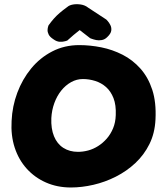

<svg xmlns="http://www.w3.org/2000/svg" viewBox="-20 -866 778 894"><path d="M310 7Q247 7 194.5 -16Q142 -39 104.5 -80.5Q67 -122 48.5 -178.5Q30 -235 34 -303Q37 -371 60.5 -434Q84 -497 125 -547Q166 -597 223 -626.5Q280 -656 349 -656Q400 -656 452 -645.5Q504 -635 551 -611Q598 -587 634 -546.5Q670 -506 689 -448Q708 -390 704 -310Q701 -246 676 -195.5Q651 -145 610.5 -107Q570 -69 519.5 -43.5Q469 -18 415 -5.5Q361 7 310 7ZM343 -159Q367 -159 391 -165.5Q415 -172 437 -186Q459 -200 477 -220.5Q495 -241 506.5 -268.5Q518 -296 519 -330Q521 -377 508.5 -409Q496 -441 474 -460.5Q452 -480 423.5 -489Q395 -498 366 -498Q337 -498 311 -483.5Q285 -469 265 -444Q245 -419 233 -386Q221 -353 219 -316Q217 -267 231.5 -231.5Q246 -196 275 -177.5Q304 -159 343 -159ZM229 -683Q212 -694 206.5 -705.5Q201 -717 201.5 -726.5Q202 -736 204 -742Q206 -748 206 -748Q219 -766 231 -779.5Q243 -793 257.5 -805.5Q272 -818 294 -834Q303 -842 320 -845Q337 -848 356.5 -845Q376 -842 391 -830L475 -775Q475 -775 481.5 -768Q488 -761 494 -749Q500 -737 498 -723Q496 -709 479 -693Q468 -682 454 -679.5Q440 -677 428 -679.5Q416 -682 408 -685Q400 -688 400 -688L351 -726Q338 -716 322.5 -703Q307 -690 293 -677Q293 -677 283 -674Q273 -671 258.5 -671.5Q244 -672 229 -683Z"/></svg>

Font: Sour Gummy Black ExtraBold
Style: Regular
Weight: 800
Version: Version 1.000